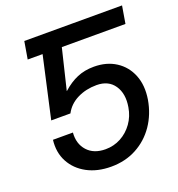

<svg xmlns="http://www.w3.org/2000/svg" viewBox="-133 -838 889 958"><g transform="rotate(-20 311.5 -359.0)"><path d="M295.4 10.3Q222.7 10.3 168.5 -18.8Q114.3 -47.9 86.9 -98.9Q59.6 -149.9 67.4 -215.3H173.3Q168.5 -156.7 202.4 -118.9Q236.3 -81.1 298.8 -81.1Q342.8 -81.1 380.4 -101.3Q418 -121.6 443.6 -157.5Q469.2 -193.4 476.6 -239.3Q488.3 -308.1 458 -352.8Q427.7 -397.5 364.3 -397.5Q308.1 -397.5 262.5 -374.8Q216.8 -352.1 194.3 -309.1H92.3L165 -634.8H85.9L101.6 -727.5H620.6L605 -634.8H267.1L215.3 -420.4H216.3Q254.4 -454.6 294.2 -471.4Q334 -488.3 383.3 -488.3Q450.7 -488.3 499.5 -456.8Q548.3 -425.3 570.6 -369.6Q592.8 -314 581.1 -241.2Q568.4 -167.5 529.5 -110.8Q490.7 -54.2 430.9 -22Q371.1 10.3 295.4 10.3Z"/></g></svg>

Font: Inter Display Medium
Style: Italic
Weight: 500
Italic angle: -9.39999°
Designer: Rasmus Andersson
Foundry: rsms
Version: Version 4.000;git-a52131595